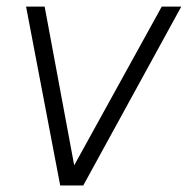

<svg xmlns="http://www.w3.org/2000/svg" viewBox="-20 -570 577 590"><path d="M477.1 -549.8H537.1L235.8 0H165L60.1 -549.8H117.2L208 -62Z"/></svg>

Font: Stilu Light
Style: Italic
Weight: 300
Italic angle: -10°
Designer: Genilson Lima Santos
Foundry: Genilson Lima Santos
Version: Version 1.200;PS 001.200;hotconv 1.0.88;makeotf.lib2.5.64775